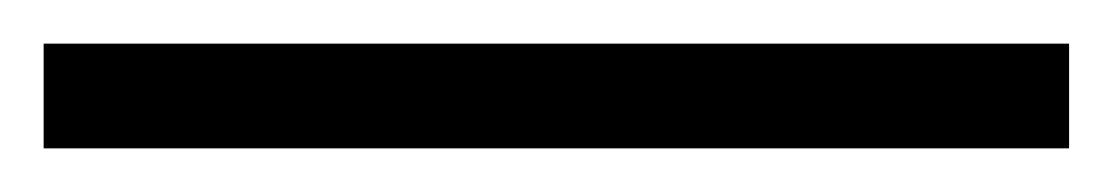

<svg xmlns="http://www.w3.org/2000/svg" viewBox="-20 50 510 88"><path d="M0 70V118H470V70Z"/></svg>

Font: erewhon
Style: Regular
Weight: 400
Version: Version 1.0.0